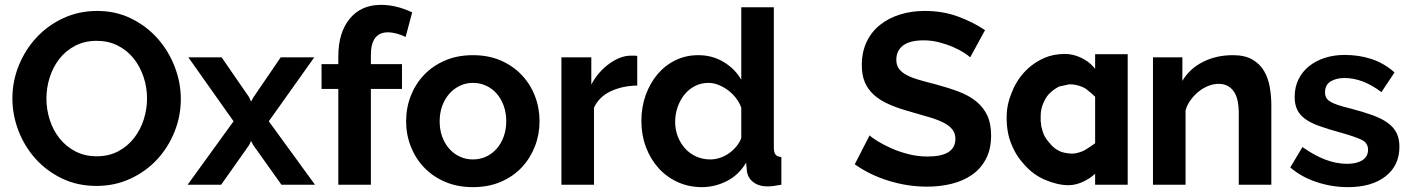

<svg xmlns="http://www.w3.org/2000/svg" viewBox="-20 -760 5804 790"><path d="M377 5Q299 5 235.5 -25.5Q172 -56 126.5 -106.5Q81 -157 56 -222Q31 -287 31 -355Q31 -426 57.5 -491Q84 -556 130.5 -606Q177 -656 241 -685.5Q305 -715 380 -715Q457 -715 520.5 -683.5Q584 -652 629 -601Q674 -550 699 -485Q724 -420 724 -353Q724 -282 698 -217.5Q672 -153 626 -103.5Q580 -54 516 -24.5Q452 5 377 5ZM171 -355Q171 -309 185 -266Q199 -223 225.5 -190Q252 -157 290.5 -137Q329 -117 378 -117Q428 -117 466.5 -137.5Q505 -158 531.5 -192Q558 -226 571.5 -268.5Q585 -311 585 -355Q585 -401 570.5 -444Q556 -487 529.5 -520Q503 -553 464.5 -572.5Q426 -592 378 -592Q328 -592 289 -571.5Q250 -551 224 -517.5Q198 -484 184.5 -441.5Q171 -399 171 -355Z M892 -524 1005 -360 1013 -342 1023 -360 1135 -524H1273L1086 -261L1276 0H1138L1022 -163L1013 -180L1005 -163L890 0H752L941 -261L755 -524Z M1372 0V-394H1303V-496H1372V-528Q1372 -626 1419 -683Q1466 -740 1547 -740Q1611 -740 1676 -709L1649 -608Q1634 -616 1613.5 -621.5Q1593 -627 1576 -627Q1506 -627 1506 -533V-496H1634V-394H1506V0Z M1926 10Q1862 10 1811 -12Q1760 -34 1724.5 -71.5Q1689 -109 1670 -158Q1651 -207 1651 -261Q1651 -316 1670 -365Q1689 -414 1724.5 -451.5Q1760 -489 1811 -511Q1862 -533 1926 -533Q1990 -533 2040.5 -511Q2091 -489 2126.5 -451.5Q2162 -414 2181 -365Q2200 -316 2200 -261Q2200 -207 2181 -158Q2162 -109 2127 -71.5Q2092 -34 2041 -12Q1990 10 1926 10ZM1789 -261Q1789 -226 1799.5 -197.5Q1810 -169 1828.5 -148Q1847 -127 1872 -115.5Q1897 -104 1926 -104Q1955 -104 1980 -115.5Q2005 -127 2023.5 -148Q2042 -169 2052.5 -198Q2063 -227 2063 -262Q2063 -296 2052.5 -325Q2042 -354 2023.5 -375Q2005 -396 1980 -407.5Q1955 -419 1926 -419Q1897 -419 1872 -407Q1847 -395 1828.5 -374Q1810 -353 1799.5 -324Q1789 -295 1789 -261Z M2602 -408Q2541 -407 2493 -384.5Q2445 -362 2424 -317V0H2290V-524H2413V-412Q2427 -439 2446 -460.5Q2465 -482 2487 -498Q2509 -514 2531.5 -522.5Q2554 -531 2575 -531Q2586 -531 2591.5 -531Q2597 -531 2602 -530Z M2868 10Q2814 10 2768 -11Q2722 -32 2689 -69Q2656 -106 2637.5 -155.5Q2619 -205 2619 -262Q2619 -319 2636.5 -368Q2654 -417 2685 -454Q2716 -491 2759 -512Q2802 -533 2853 -533Q2911 -533 2957.5 -505Q3004 -477 3030 -432V-730H3164V-154Q3164 -133 3171 -124Q3178 -115 3195 -114V0Q3160 7 3138 7Q3102 7 3079 -11Q3056 -29 3053 -58L3050 -91Q3021 -41 2971.5 -15.5Q2922 10 2868 10ZM2903 -104Q2922 -104 2942 -110.5Q2962 -117 2979 -129Q2996 -141 3009.5 -157Q3023 -173 3030 -192V-317Q3022 -339 3007.5 -357.5Q2993 -376 2974.5 -389.5Q2956 -403 2935.5 -411Q2915 -419 2895 -419Q2865 -419 2839.5 -406Q2814 -393 2796 -370.5Q2778 -348 2768 -319Q2758 -290 2758 -259Q2758 -226 2769 -198Q2780 -170 2799 -149Q2818 -128 2844.5 -116Q2871 -104 2903 -104Z M3972 -524Q3965 -531 3946.5 -543Q3928 -555 3901.5 -566.5Q3875 -578 3844 -586Q3813 -594 3781 -594Q3724 -594 3696 -573Q3668 -552 3668 -514Q3668 -492 3678.5 -477.5Q3689 -463 3709 -452Q3729 -441 3759.5 -432Q3790 -423 3830 -413Q3882 -399 3924.5 -383Q3967 -367 3996.5 -343Q4026 -319 4042 -285.5Q4058 -252 4058 -203Q4058 -146 4036.5 -105.5Q4015 -65 3978.5 -40Q3942 -15 3894.5 -3.5Q3847 8 3795 8Q3715 8 3637 -16Q3559 -40 3497 -84L3558 -203Q3567 -194 3590.5 -179.5Q3614 -165 3646 -150.5Q3678 -136 3717 -126Q3756 -116 3797 -116Q3911 -116 3911 -189Q3911 -212 3898 -228Q3885 -244 3861 -256Q3837 -268 3803 -278Q3769 -288 3727 -300Q3676 -314 3638.5 -330.5Q3601 -347 3576 -369.5Q3551 -392 3538.5 -421.5Q3526 -451 3526 -492Q3526 -546 3546 -588Q3566 -630 3601.5 -658Q3637 -686 3684 -700.5Q3731 -715 3785 -715Q3860 -715 3923 -691.5Q3986 -668 4033 -636Z M4376 2Q4333 2 4280 -20Q4233 -40 4197 -80Q4170 -109 4156 -136Q4135 -175 4128 -211Q4122 -241 4122 -273Q4122 -275 4122 -278Q4122 -280 4122 -283Q4122 -328 4142 -377Q4161 -427 4195.5 -464Q4230 -501 4278 -522Q4315 -538 4362 -538Q4395 -538 4427 -523Q4459 -508 4479 -485L4486 -477V-537H4620V0H4486V-45Q4474 -35 4469 -31Q4421 2 4376 2ZM4264 -242Q4270 -217 4275 -206Q4283 -188 4305 -164Q4319 -148 4342 -137Q4359 -130 4387 -128Q4400 -127 4417 -132Q4436 -137 4448 -145Q4472 -160 4485 -170L4486 -171V-361L4485 -363Q4473 -375 4456 -388H4455V-389Q4445 -398 4429 -404Q4405 -413 4383 -413Q4381 -413 4379 -413L4338 -404Q4318 -394 4301 -378Q4286 -365 4274 -338.5Q4262 -312 4262 -284Q4262 -279 4262 -274Q4261 -262 4264 -247Q4264 -247 4264 -245Z M5211 0H5077V-294Q5077 -357 5055 -386Q5033 -415 4994 -415Q4974 -415 4953 -407Q4932 -399 4913.5 -384.5Q4895 -370 4880 -350Q4865 -330 4858 -306V0H4724V-524H4845V-427Q4874 -477 4929 -505Q4984 -533 5053 -533Q5102 -533 5133 -515Q5164 -497 5181 -468Q5198 -439 5204.5 -402Q5211 -365 5211 -327Z M5526 10Q5460 10 5397 -11Q5334 -32 5289 -71L5339 -155Q5387 -121 5432.5 -103.5Q5478 -86 5523 -86Q5563 -86 5586 -101Q5609 -116 5609 -144Q5609 -172 5582 -185Q5555 -198 5494 -215Q5443 -229 5407 -242Q5371 -255 5349 -271.5Q5327 -288 5317 -309.5Q5307 -331 5307 -361Q5307 -401 5322.5 -433Q5338 -465 5366 -487.5Q5394 -510 5431.5 -522Q5469 -534 5513 -534Q5572 -534 5623.5 -517Q5675 -500 5718 -462L5664 -381Q5624 -411 5586.5 -425Q5549 -439 5512 -439Q5478 -439 5455 -425Q5432 -411 5432 -380Q5432 -366 5437.5 -357Q5443 -348 5455 -341Q5467 -334 5486.5 -327.5Q5506 -321 5535 -314Q5589 -300 5627.5 -286Q5666 -272 5690.5 -254Q5715 -236 5726.5 -212.5Q5738 -189 5738 -156Q5738 -79 5681 -34.5Q5624 10 5526 10Z"/></svg>

Font: Oxford Sans
Style: Bold
Weight: 700
Designer: Matt McInerney, Pablo Impallari, Rodrigo Fuenzalida
Foundry: Matt McInerney, Pablo Impallari, Rodrigo Fuenzalida
Version: Version 3.000g; ttfautohint (v1.5) -l 8 -r 28 -G 28 -x 14 -D